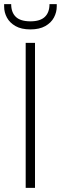

<svg xmlns="http://www.w3.org/2000/svg" viewBox="-47 -907 294 927"><path d="M77 0V-700H122V0ZM100 -765Q56 -765 28 -781Q0 -797 -13.5 -822Q-27 -847 -27 -875V-887H7Q7 -847 29.5 -825.5Q52 -804 100 -804Q147 -804 169.5 -825.5Q192 -847 192 -887H227V-876Q227 -848 213.5 -822.5Q200 -797 171.5 -781Q143 -765 100 -765Z"/></svg>

Font: DM Sans ExtraLight
Style: Regular
Weight: 200
Designer: Colophon Foundry, Jonny Pinhorn
Foundry: Colophon Foundry
Version: Version 4.004; ttfautohint (v1.8.4.7-5d5b)